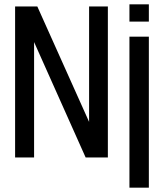

<svg xmlns="http://www.w3.org/2000/svg" viewBox="-20 -730 760 890"><path d="M50 0V-700H153L393 -165V-700H480V0H377L138 -535V0ZM580 140V-560H670V140ZM580 -630V-710H670V-630Z"/></svg>

Font: Tektur SemiCondensed
Style: Regular
Weight: 400
Width: 4
Designer: Adam Jagosz
Foundry: Adam Jagosz
Version: Version 1.005;gftools[0.9.30]